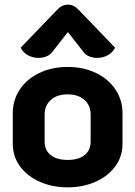

<svg xmlns="http://www.w3.org/2000/svg" viewBox="-20 -797 582 826"><path d="M35 -178V-311Q35 -366 65 -411.5Q95 -457 149 -483Q203 -509 271 -509Q339 -509 393 -483Q447 -457 477 -411.5Q507 -366 507 -311V-178Q507 -124 476 -81.5Q445 -39 391 -15Q337 9 271 9Q205 9 151 -15Q97 -39 66 -81.5Q35 -124 35 -178ZM370 -188V-304Q370 -343 343.5 -367Q317 -391 271 -391Q225 -391 198.5 -367Q172 -343 172 -304V-188Q172 -151 198 -130Q224 -109 271 -109Q318 -109 344 -130Q370 -151 370 -188ZM146 -548Q121 -548 100 -559.5Q79 -571 69 -592L226 -755Q246 -777 272 -777Q298 -777 318 -755L475 -592Q465 -571 444 -559.5Q423 -548 398 -548Q380 -548 365 -554Q350 -560 341 -571L272 -659L203 -571Q194 -560 179 -554Q164 -548 146 -548Z"/></svg>

Font: K2D ExtraBold
Style: Regular
Weight: 800
Designer: Katatrad Aksorn Co.,Ltd.
Foundry: Cadson Demak Co.,Ltd.
Version: Version 1.000; ttfautohint (v1.6)